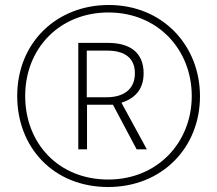

<svg xmlns="http://www.w3.org/2000/svg" viewBox="-20 -742 871 770"><path d="M414 8C628 8 782 -148 782 -356C782 -559 633 -722 416 -722C209 -722 49 -573 49 -357C49 -151 194 8 414 8ZM414 -22C214 -22 81 -168 81 -357C81 -549 220 -692 415 -692C613 -692 749 -543 749 -357C749 -171 612 -22 414 -22ZM294 -143H329V-322H433L528 -143H569L467 -330C517 -346 556 -380 556 -448C556 -533 499 -570 413 -570H294ZM408 -352H328V-539H410C477 -539 521 -512 521 -448C521 -381 472 -352 408 -352Z"/></svg>

Font: Noto Sans Gujarati Condensed ExtraLight
Style: Regular
Weight: 200
Width: 3
Designer: Jelle Bosma - Monotype Design Team, Universal Thirst
Foundry: Monotype Imaging Inc.
Version: Version 2.106